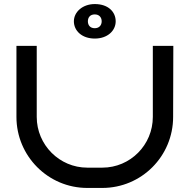

<svg xmlns="http://www.w3.org/2000/svg" viewBox="-20 -926 934 946"><path d="M833 -700H733V-350C733 -212 622 -100 484 -100H410C273 -100 161 -212 161 -350V-700H61V-350C61 -157 217 0 410 0H484C677 0 833 -156 833 -350L834 -700ZM344 -821C344 -775 383 -736 447 -736C510 -736 550 -775 550 -821C550 -867 514 -906 447 -906C387 -906 344 -867 344 -821ZM413 -821C413 -840 424 -855 447 -855C469 -855 481 -840 481 -821C481 -802 469 -787 447 -787C424 -787 413 -802 413 -821Z"/></svg>

Font: Bruno Ace
Style: Regular
Weight: 400
Designer: Astigmatic (AOETI)
Foundry: Astigmatic (AOETI)
Version: Version 1.000